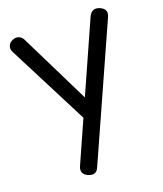

<svg xmlns="http://www.w3.org/2000/svg" viewBox="-144 -643 830 976"><g transform="rotate(-20 271.0 -154.5)"><path d="M187 239Q177 239 165 234Q124 216 142 176L453 -521Q472 -559 511 -543Q553 -525 534 -485L222 211Q211 239 187 239ZM302 -20Q285 -13 269.5 -18.5Q254 -24 245 -42L18 -486Q9 -504 15.5 -520Q22 -536 40 -543Q57 -551 73 -545Q89 -539 97 -522L316 -78Q325 -60 322.5 -44Q320 -28 302 -20Z"/></g></svg>

Font: Comfortaa SemiBold
Style: Regular
Weight: 600
Designer: Johan Aakerlund
Foundry: Johan Aakerlund
Version: Version 3.104; ttfautohint (v1.8.1.43-b0c9)